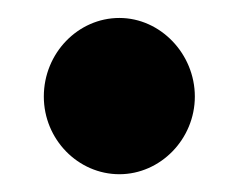

<svg xmlns="http://www.w3.org/2000/svg" viewBox="-20 -194 262 216"><path d="M29.3 -85.4C29.3 -37.1 67.9 2 114.3 2C160.6 2 199.2 -37.6 199.2 -85.4C199.2 -133.3 160.6 -173.8 114.3 -173.8C67.9 -173.8 29.3 -134.3 29.3 -85.4Z"/></svg>

Font: Luckiest Guy
Style: Regular
Weight: 400
Designer: Astigmatic (AOETI)
Foundry: Astigmatic (AOETI)
Version: Version 1.001